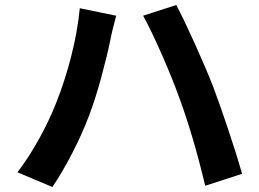

<svg xmlns="http://www.w3.org/2000/svg" viewBox="-20 -743 1040 770"><path d="M300 -710 446 -680Q429 -618 422 -580Q410 -521 386 -432.5Q362 -344 337 -279Q310 -207 269.5 -128.5Q229 -50 190 7L50 -52Q96 -112 137.5 -187.5Q179 -263 205 -330Q240 -417 265.5 -517Q291 -617 300 -710ZM554 -680 687 -723Q717 -666 761.5 -567.5Q806 -469 835 -395Q861 -326 895.5 -223Q930 -120 951 -46L803 2Q755 -199 699 -351Q671 -429 628.5 -525.5Q586 -622 554 -680Z"/></svg>

Font: Sinter Bold
Style: Regular
Weight: 700
Foundry: Adobe & rsms
Version: Version 1.000